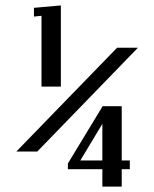

<svg xmlns="http://www.w3.org/2000/svg" viewBox="-20 -687 568 707"><path d="M204.1 -667V-368.2H132.8V-628.9L105 -626V-658.2ZM40 -128.9 411.1 -511.2H487.8L117.2 -128.9ZM230 -85 357.9 -295.9H428.2V-96.2H458V-64H428.2V0H356.9V-64H230ZM356.9 -231 275.9 -96.2H356.9Z"/></svg>

Font: Pfennig
Style: Bold
Weight: 700
Version: Version 20120410 ; ttfautohint (v0.8)